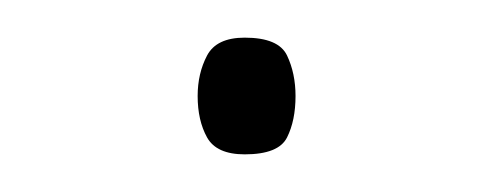

<svg xmlns="http://www.w3.org/2000/svg" viewBox="-20 -552 260 102"><path d="M85 -501Q85 -513 90 -522.5Q95 -532 110 -532Q128 -532 132.5 -522.5Q137 -513 137 -501Q137 -488 132.5 -479Q128 -470 110 -470Q95 -470 90 -479Q85 -488 85 -501Z"/></svg>

Font: Noto Sans Thin
Style: Regular
Weight: 100
Designer: Monotype Design Team
Foundry: Monotype Imaging Inc.
Version: Version 2.007